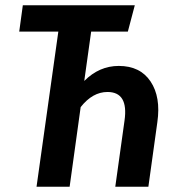

<svg xmlns="http://www.w3.org/2000/svg" viewBox="-20 -711 647 731"><path d="M432.1 -460Q513.7 -460 553.2 -400.9Q592.8 -341.8 579.1 -246.1L544.9 0H418.9L454.1 -252Q469.7 -360.8 389.2 -360.8Q332.5 -360.8 287.1 -303.2L245.1 0H119.1L202.1 -590.8H53.2L66.9 -690.9H493.2L466.8 -590.8H327.1L300.8 -402.8Q357.9 -460 432.1 -460Z"/></svg>

Font: Fira Sans Compressed Medium
Style: Italic
Weight: 500
Width: 3
Italic angle: -8°
Designer: Carrois Corporate & Edenspiekermann AG
Foundry: Carrois Corporate GbR & Edenspiekermann AG
Version: Version 4.203;PS 004.203;hotconv 1.0.88;makeotf.lib2.5.64775